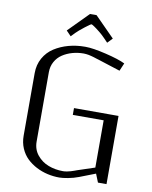

<svg xmlns="http://www.w3.org/2000/svg" viewBox="-105 -1068 917 1155"><g transform="rotate(10 354.0 -490.5)"><path d="M389.6 -990.7 510.3 -868.7 481 -838.4 458 -862.3Q443.4 -877.9 422.6 -894.8Q401.9 -911.6 387.2 -921.4Q372.6 -931.2 369.6 -931.2Q364.7 -931.2 330.8 -904.8Q296.9 -878.4 281.2 -862.3L258.3 -838.4L229 -868.7L349.6 -990.7ZM338.4 10.3Q301.8 10.3 265.9 2.2Q230 -5.9 197 -22.9Q164.1 -40 138.9 -64.2Q113.8 -88.4 98.6 -123.5Q83.5 -158.7 83.5 -200.2V-582.5Q83.5 -633.8 106.4 -674.8Q129.4 -715.8 168.2 -740.7Q207 -765.6 254.4 -778.6Q301.8 -791.5 354 -791.5H358.4Q402.8 -791.5 483.6 -772.2Q564.5 -752.9 604 -733.4L583.5 -685.5L447.8 -729Q443.8 -730 432.6 -733.6Q421.4 -737.3 416.5 -738.8Q411.6 -740.2 401.6 -742.9Q391.6 -745.6 385 -746.8Q378.4 -748 369.9 -749Q361.3 -750 354 -750Q317.9 -750 284.9 -740.7Q252 -731.4 225.1 -713.6Q198.2 -695.8 182.4 -667.2Q166.5 -638.7 166.5 -603V-179.2Q166.5 -131.8 194.3 -97.4Q222.2 -63 263.7 -47.1Q305.2 -31.2 354 -31.2Q365.2 -31.2 378.4 -33.9Q391.6 -36.6 400.1 -39.1Q408.7 -41.5 420.9 -45.9Q433.1 -50.3 435.5 -51.3L541.5 -86.4V-375H353V-416.5H625V0H572.8L552.2 -51.3L455.1 -13.7Q424.3 -2 390.9 4.2Q357.4 10.3 338.4 10.3Z"/></g></svg>

Font: Resagnicto
Style: Regular
Weight: 500
Version: Version 0.9991